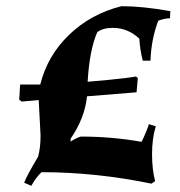

<svg xmlns="http://www.w3.org/2000/svg" viewBox="-20 -575 580 620"><path d="M111 -137 105 -252 50 -247 42 -253 45 -302H110Q133 -395 203 -462.5Q273 -530 372 -555Q441 -555 530 -539L529 -516Q512 -516 491 -508Q468 -447 466 -379H441Q432 -414 430 -450Q393 -485 344 -485Q312 -485 294 -471Q269 -414 263 -311L330 -317Q392 -323 419 -328L425 -323L421 -277L261 -264Q254 -194 208 -127V-118Q229 -131 241 -134Q342 -134 437 -117Q450 -142 461 -174L483 -167Q471 -128 471 -77.5Q471 -27 481 10L469 18Q289 -19 114 -19Q97 -3 81 25L58 15Q66 -7 103 -69Q111 -98 111 -137Z"/></svg>

Font: Almendra SC
Style: Bold
Weight: 700
Designer: Ana Sanfelippo
Foundry: Ana Sanfelippo
Version: Version 1.003